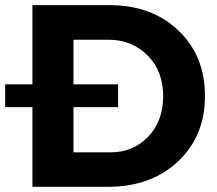

<svg xmlns="http://www.w3.org/2000/svg" viewBox="-20 -720 837 740"><path d="M263.2 -132.8H405.8Q493.7 -132.8 551.3 -193.4Q608.9 -253.9 608.9 -349.6Q608.9 -445.3 549.3 -505.9Q489.7 -566.4 398.9 -566.9H263.2V-395H435.1V-307.1H263.2ZM0 -307.1V-395H105V-700.2H401.9Q564.9 -700.2 667.5 -602.5Q770 -504.9 770 -350.1Q770 -195.3 666 -97.7Q562 0 396 0H105V-307.1Z"/></svg>

Font: TruenoSBd
Style: Demi
Weight: 600
Designer: Julieta Ulanovsky
Foundry: Julieta Ulanovsky
Version: Version 3.001b